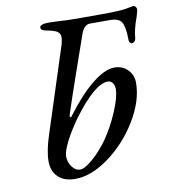

<svg xmlns="http://www.w3.org/2000/svg" viewBox="-77 -727 711 804"><g transform="rotate(-10 278.5 -325.5)"><path d="M81 -81Q81 -127 103 -193L220 -555Q225 -575 225 -583Q225 -601 212.5 -609Q200 -617 168 -623Q144 -627 144 -639Q144 -646 153.5 -650Q163 -654 179 -654L218 -653Q257 -650 301 -650H407Q488 -650 514 -655.5Q540 -661 543 -661Q548 -661 552.5 -656Q557 -651 557 -645Q557 -641 554 -630.5Q551 -620 549 -613Q531 -565 528 -527Q527 -518 521.5 -513Q516 -508 511 -508Q506 -508 502 -514.5Q498 -521 499 -531Q498 -582 486 -601Q474 -620 436 -620H352Q327 -620 314 -584Q290 -516 256.5 -419.5Q223 -323 202 -259Q201 -256 201 -252Q201 -248 204 -248Q208 -248 212 -255Q271 -334 325.5 -377.5Q380 -421 420 -421Q454 -421 476.5 -398.5Q499 -376 499 -343Q499 -267 449 -184Q399 -101 323.5 -45.5Q248 10 179 10Q133 10 107 -14.5Q81 -39 81 -81ZM325 -127Q360 -177 385.5 -237.5Q411 -298 411 -332Q411 -348 403 -358Q395 -368 383 -368Q327 -368 231 -238Q197 -190 177 -150Q157 -110 157 -90Q157 -65 171.5 -45Q186 -25 206 -25Q225 -25 259.5 -54.5Q294 -84 325 -127Z"/></g></svg>

Font: EB Garamond Medium
Style: Italic
Weight: 500
Italic angle: -17.2°
Designer: Georg Duffner and Octavio Pardo
Foundry: Georg Duffner
Version: Version 1.000